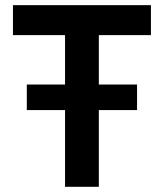

<svg xmlns="http://www.w3.org/2000/svg" viewBox="-20 -718 630 738"><path d="M230 0V-294.9H83V-393.1H230V-583H29.8V-698.2H560.1V-583H359.9V-393.1H506.8V-294.9H359.9V0Z"/></svg>

Font: Anuphan SemiBold
Style: Bold
Weight: 600
Designer: Mike Abbink, Paul van der Laan, Pieter van Rosmalen, Mint Tantisuwanna
Foundry: Bold Monday; Cadson Demak
Version: Version 3.002;hotconv 1.0.109;makeotfexe 2.5.65596